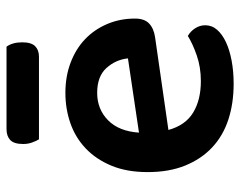

<svg xmlns="http://www.w3.org/2000/svg" viewBox="-92 -612 719 574"><g transform="rotate(-90 267.0 -324.5)"><path d="M166 -180Q180 -129 218 -106Q256 -83 312 -83Q354 -83 389.5 -95.5Q425 -108 447 -122Q461 -114 470 -100Q479 -86 479 -70Q479 -50 465.5 -34.5Q452 -19 428.5 -8Q405 3 373 9Q341 15 304 15Q245 15 196.5 -1Q148 -17 113.5 -49.5Q79 -82 59.5 -130Q40 -178 40 -242Q40 -304 59 -350Q78 -396 110.5 -427Q143 -458 186 -473Q229 -488 277 -488Q326 -488 367 -472.5Q408 -457 437 -429.5Q466 -402 482.5 -363.5Q499 -325 499 -280Q499 -252 484.5 -238Q470 -224 444 -220ZM277 -393Q228 -393 195 -360.5Q162 -328 158 -268L380 -301Q376 -338 351 -365.5Q326 -393 277 -393ZM138 -567Q133 -575 128.5 -587.5Q124 -600 124 -614Q124 -642 136 -653Q148 -664 168 -664H415Q428 -646 428 -617Q428 -590 416.5 -578.5Q405 -567 385 -567Z"/></g></svg>

Font: Baloo Paaji 2 SemiBold
Style: Regular
Weight: 600
Designer: Shuchita Grover, Noopur Datye and Ek Type
Foundry: Ek Type
Version: Version 1.640;hotconv 1.0.111;makeotfexe 2.5.65597; ttfautoh